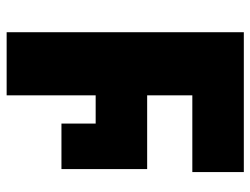

<svg xmlns="http://www.w3.org/2000/svg" viewBox="-108 -646 754 578"><g transform="rotate(90 269.0 -357.0)"><path d="M77 0V-714H498V-559H267V-423H489V-165H352V-268H267V0Z"/></g></svg>

Font: Noto Sans Black
Style: Regular
Weight: 900
Designer: Monotype Design Team
Foundry: Monotype Imaging Inc.
Version: Version 2.007